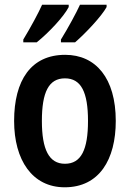

<svg xmlns="http://www.w3.org/2000/svg" viewBox="-20 -786 552 816"><path d="M433 -756V-766H320C305 -733 270 -668 239 -618V-606H299C342 -643 412 -717 433 -756ZM272 -756V-766H159C144 -732 110 -669 79 -618V-606H136C187 -647 251 -715 272 -756ZM472 -272C472 -454 387 -553 257 -553C112 -553 40 -445 40 -272C40 -106 117 10 255 10C402 10 472 -108 472 -272ZM158 -272C158 -394 187 -453 256 -453C325 -453 354 -394 354 -272C354 -150 325 -90 256 -90C188 -90 158 -151 158 -272Z"/></svg>

Font: Noto Sans Tamil Condensed SemiBold
Style: Regular
Weight: 600
Width: 3
Designer: Jelle Bosma - Monotype Design Team
Foundry: Monotype Imaging Inc.
Version: Version 2.004